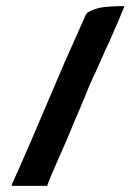

<svg xmlns="http://www.w3.org/2000/svg" viewBox="-20 -607 445 629"><path d="M385 -587Q387 -587 387 -585Q376 -556 337 -468Q329 -452 310 -408.5Q291 -365 285 -354Q285 -353 276.5 -334.5Q268 -316 263 -302Q260 -294 255.5 -283.5Q251 -273 248 -266.5Q245 -260 244 -256Q224 -211 197 -145L168 -79Q144 -25 135 0Q135 2 134 2H20V1H19L18 0V-1Q36 -39 88 -160L191 -401L255 -545Q262 -563 267 -566Q281 -575 304 -581Q332 -587 385 -587Z"/></svg>

Font: Tovari Sans
Style: Bold
Weight: 700
Designer: Verneri Kontto, Denis Ignatov
Foundry: Verneri Kontto
Version: Version 1.10 May 7, 2019